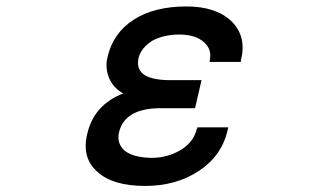

<svg xmlns="http://www.w3.org/2000/svg" viewBox="-20 -579 1040 608"><path d="M480.5 -236.3Q373 -233.4 356.4 -158.2Q349.6 -124 375 -101.6Q402.3 -80.1 460 -79.1Q511.7 -79.1 554.7 -105.5Q593.8 -130.9 602.5 -168.9L605.5 -175.8H703.1L701.2 -168.9Q683.6 -86.9 610.4 -38.1Q538.1 9.8 439.5 9.8Q336.9 9.8 288.1 -35.2Q237.3 -80.1 256.8 -157.2Q278.3 -247.1 370.1 -283.2Q341.8 -298.8 328.1 -326.2Q311.5 -360.4 320.3 -397.5Q337.9 -474.6 403.3 -516.6Q468.8 -558.6 570.3 -558.6Q664.1 -558.6 712.9 -511.7Q761.7 -463.9 743.2 -389.6L742.2 -382.8H643.6L644.5 -389.6Q651.4 -421.9 627 -444.3L626 -445.3Q600.6 -468.8 549.8 -469.7Q497.1 -469.7 460.9 -449.2Q427.7 -427.7 418.9 -396.5Q411.1 -361.3 434.6 -343.8Q458 -326.2 513.7 -325.2H618.2L597.7 -236.3Z"/></svg>

Font: RobotoJAA
Style: Medium
Weight: 500
Version: Version 2.05; 2016-11-05